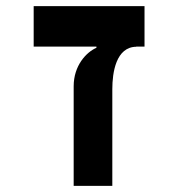

<svg xmlns="http://www.w3.org/2000/svg" viewBox="-20 -606 626 626"><path d="M451.2 -585.9H89.8V-454.1H294.4V-450.2C261.7 -436 220.2 -392.6 220.2 -324.7V0H346.2V-315.4C346.2 -368.7 357.9 -453.6 425.3 -453.6L423.3 -454.1H451.2Z"/></svg>

Font: Cascadia Mono NF
Style: Bold
Weight: 700
Monospace: yes
Designer: Aaron Bell
Foundry: Saja Typeworks
Version: Version 2404.023